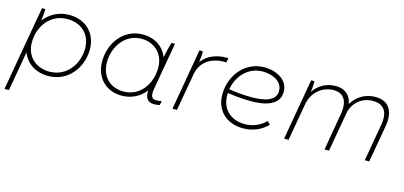

<svg xmlns="http://www.w3.org/2000/svg" viewBox="-64 -952 3319 1577"><g transform="rotate(15 1595.5 -163.5)"><path d="M13 200H51L110 -137C142 -52 221 5 330 5C502 5 607 -142 607 -294C607 -428 514 -525 372 -525C284 -525 209 -485 159 -420C163 -449 167 -487 168 -520H139ZM331 -32C225 -32 131 -100 131 -228C131 -364 220 -488 365 -488C488 -488 567 -408 567 -291C567 -158 477 -32 331 -32Z M1231 4C1249 4 1262 2 1280 -2L1286 -38C1270 -33 1257 -32 1239 -32C1195 -32 1191 -68 1200 -121L1270 -520H1240C1227 -477 1217 -433 1208 -390C1176 -472 1100 -526 997 -526C830 -526 729 -379 729 -226C729 -93 818 5 955 5C1038 5 1109 -32 1157 -93C1151 -29 1180 4 1231 4ZM996 -489C1098 -489 1188 -420 1188 -293C1188 -157 1103 -32 961 -32C844 -32 769 -112 769 -230C769 -362 855 -489 996 -489Z M1388 0H1426L1482 -317C1500 -423 1585 -482 1698 -482C1705 -482 1711 -482 1717 -481L1724 -520H1712C1619 -520 1546 -488 1500 -426C1505 -462 1508 -497 1507 -520H1478Z M1988 6C2068 6 2141 -24 2196 -80L2169 -104C2124 -58 2062 -31 1993 -31C1873 -31 1793 -106 1793 -224L1794 -243C1846 -234 1917 -226 1997 -226C2114 -226 2235 -257 2235 -369C2235 -470 2137 -524 2030 -524C1871 -524 1753 -387 1753 -220C1753 -83 1847 6 1988 6ZM1797 -275C1817 -392 1904 -487 2026 -487C2114 -487 2196 -446 2196 -366C2196 -279 2092 -259 1992 -259C1915 -259 1846 -267 1797 -275Z M2337 0H2375L2431 -318C2449 -424 2536 -490 2626 -490C2735 -490 2750 -400 2736 -320L2681 0H2719L2776 -324L2779 -342C2801 -433 2875 -488 2963 -488C3079 -488 3093 -397 3079 -318L3023 0H3061L3117 -319C3133 -410 3113 -525 2976 -525C2892 -525 2819 -484 2777 -412C2766 -474 2725 -527 2637 -527C2558 -527 2491 -490 2450 -427C2455 -464 2457 -497 2456 -520H2428Z"/></g></svg>

Font: Fixel Display 20240404 ExLight
Style: Italic
Weight: 200
Italic angle: -10°
Designer: AlfaBravo + MacPaw
Foundry: Kyrylo Tkachov, Marchela Mozhyna, Serhii Makarenko, Maria Weinstein, Zakhar Kryvoshyya
Version: Version 1.211;Glyphs 3.2 (3225)